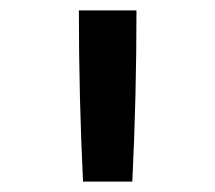

<svg xmlns="http://www.w3.org/2000/svg" viewBox="-20 -792 415 370"><path d="M140 -442Q136 -524 134 -606.5Q132 -689 132 -772H243Q243 -689 241 -606.5Q239 -524 235 -442Z"/></svg>

Font: Zed Sans Semibold
Style: Regular
Weight: 600
Designer: Belleve Invis
Foundry: Belleve Invis
Version: Version 1.0.0; ttfautohint (v1.8.4)